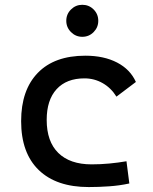

<svg xmlns="http://www.w3.org/2000/svg" viewBox="-20 -755 626 785"><path d="M342.8 9.8Q210.4 9.8 138.4 -59.8Q66.4 -129.4 66.4 -259.8Q66.4 -386.7 134.5 -457Q202.6 -527.3 329.1 -527.3Q404.8 -527.3 458.7 -499.3Q512.7 -471.2 535.6 -419.9L456.1 -359.9Q434.1 -395.5 399.9 -415Q365.7 -434.6 325.2 -434.6Q252 -434.6 211.4 -390.4Q170.9 -346.2 170.9 -264.6Q170.9 -176.3 218.5 -129.6Q266.1 -83 354.5 -83Q390.6 -83 426.8 -86.4Q462.9 -89.8 497.1 -95.7L508.8 -4.9Q468.8 3.9 426 6.8Q383.3 9.8 342.8 9.8ZM316.4 -604.5Q289.6 -604.5 270.3 -623.8Q251 -643.1 251 -669.9Q251 -697.3 270.3 -716.3Q289.6 -735.4 316.4 -735.4Q343.8 -735.4 362.8 -716.3Q381.8 -697.3 381.8 -669.9Q381.8 -643.1 362.8 -623.8Q343.8 -604.5 316.4 -604.5Z"/></svg>

Font: CaskaydiaCove NFP
Style: Regular
Weight: 400
Designer: Aaron Bell
Foundry: Saja Typeworks
Version: Version 2111.001; VTT 6.35;Nerd Fonts 3.1.1